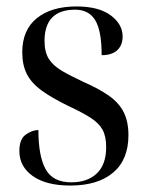

<svg xmlns="http://www.w3.org/2000/svg" viewBox="-20 -565 458 595"><path d="M198 10Q123 10 81.5 -19.5Q40 -49 40 -97Q40 -134 60 -148Q80 -162 99 -162Q99 -81 121.5 -40.5Q144 0 201 0Q251 0 280 -27.5Q309 -55 309 -109Q309 -143 297.5 -163.5Q286 -184 260 -200.5Q234 -217 191 -237Q140 -262 109 -284.5Q78 -307 63.5 -335Q49 -363 49 -403Q49 -472 94 -508.5Q139 -545 217 -545Q286 -545 323 -517.5Q360 -490 360 -452Q360 -425 343.5 -409.5Q327 -394 295 -394Q295 -470 275 -502.5Q255 -535 213 -535Q118 -535 118 -438Q118 -404 131 -383Q144 -362 171 -346Q198 -330 239 -311Q287 -290 318 -268Q349 -246 363.5 -217Q378 -188 378 -146Q378 -70 330.5 -30Q283 10 198 10Z"/></svg>

Font: Noto Serif Display SemiCondensed
Style: Regular
Weight: 400
Width: 4
Designer: Monotype Design Team
Foundry: Monotype Imaging Inc.
Version: Version 2.009